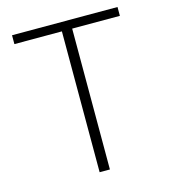

<svg xmlns="http://www.w3.org/2000/svg" viewBox="-109 -815 796 902"><g transform="rotate(-15 289.0 -364.0)"><path d="M264 0V-685H33V-728H546V-685H314V0Z"/></g></svg>

Font: Noto Sans KR ExtraLight
Style: Regular
Weight: 250
Designer: Ryoko NISHIZUKA  (kana, bopomofo & ideographs); Paul D. Hunt (Latin, Greek & Cyrillic); Sandoll Communications , Soo-you
Foundry: Adobe
Version: Version 2.004-H2;hotconv 1.0.118;makeotfexe 2.5.65603